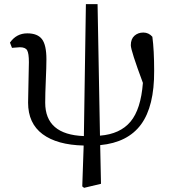

<svg xmlns="http://www.w3.org/2000/svg" viewBox="-20 -692 830 931"><path d="M453.1 -671.9 464.8 -34.2Q562.5 -42 612.8 -102.1Q663.1 -162.1 672.9 -290Q614.3 -447.3 614.3 -472.7Q614.3 -502.9 631.8 -518.6Q649.4 -534.2 674.8 -534.2Q701.2 -534.2 718.8 -513.7Q727.5 -449.2 727.5 -348.6Q728.5 -176.8 664.1 -88.9Q599.6 -1 465.8 11.7L469.7 199.2L387.7 218.8L378.9 211.9L385.7 13.7Q256.8 10.7 186.5 -41.5Q116.2 -93.8 116.2 -194.3Q116.2 -230.5 118.2 -295.9Q120.1 -361.3 120.1 -390.6Q120.1 -432.6 111.8 -447.8Q103.5 -462.9 76.2 -462.9Q70.3 -462.9 38.1 -460L28.3 -485.4Q59.6 -530.3 112.3 -530.3Q162.1 -530.3 183.6 -502Q205.1 -473.6 205.1 -404.3Q205.1 -368.2 202.1 -302.2Q199.2 -236.3 199.2 -194.3Q199.2 -39.1 386.7 -32.2L396.5 -671.9Z"/></svg>

Font: GenYoMin TW TTF Medium
Style: Regular
Weight: 500
Version: Version 1.300